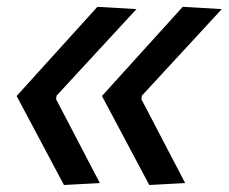

<svg xmlns="http://www.w3.org/2000/svg" viewBox="-20 -526 653 548"><path d="M406 2Q372.5 -61.5 338.5 -125Q304.5 -188.5 271 -252Q328.5 -316 386.5 -379.5Q444 -443 501.5 -506.5L613 -500Q556 -438 499 -376.5Q442 -315 385 -253L383.5 -243Q414.5 -183.5 446 -123.2Q477.5 -63 508.5 -3.5ZM162.5 2Q129 -61.5 95 -125Q61 -188.5 27.5 -252Q85 -316 143 -379.5Q200.5 -443 258 -506.5L369.5 -500Q312.5 -438 255.5 -376.5Q198.5 -315 141.5 -253L140 -243Q171 -183.5 202.5 -123.2Q234 -63 265 -3.5Z"/></svg>

Font: Heraclito Medium
Style: Italic
Weight: 500
Italic angle: -12°
Designer: Kostas Bartsokas (font) & Cristiano Sobral (main changes)
Foundry: Kostas Bartsokas (font) & Cristiano Sobral (main changes)
Version: Version 1.00;July 8, 2020;FontCreator 13.0.0.2655 64-bit